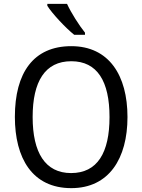

<svg xmlns="http://www.w3.org/2000/svg" viewBox="-20 -964 736 994"><path d="M327 -944H225V-934C249 -895 320 -819 364 -784H420V-795C390 -832 348 -898 327 -944ZM640 -358C640 -574 544 -725 349 -725C153 -725 57 -587 57 -359C57 -145 147 10 349 10C544 10 640 -143 640 -358ZM149 -358C149 -542 213 -647 349 -647C484 -647 547 -543 547 -358C547 -173 484 -68 348 -68C214 -68 149 -174 149 -358Z"/></svg>

Font: Noto Sans Gurmukhi UI SemiCondensed
Style: Regular
Weight: 400
Width: 4
Designer: Jelle Bosma - Monotype Design Team
Foundry: Monotype Imaging Inc.
Version: Version 2.004